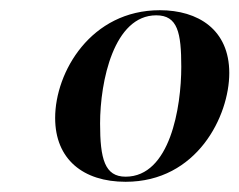

<svg xmlns="http://www.w3.org/2000/svg" viewBox="-20 -737 469 376"><path d="M226 -381C366 -381 429 -510 429 -594C429 -679 368 -717 293 -717C158 -717 88 -596 88 -506C88 -425 143 -381 226 -381ZM226 -391C185 -391 176 -426 176 -495C176 -578 203 -707 286 -707C328 -707 335 -673 335 -606C335 -527 313 -391 226 -391Z"/></svg>

Font: Noto Serif Display
Style: Italic
Weight: 400
Italic angle: -12°
Designer: Monotype Design Team
Foundry: Monotype Imaging Inc.
Version: Version 2.009